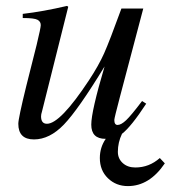

<svg xmlns="http://www.w3.org/2000/svg" viewBox="-20 -461 578 650"><path d="M338 9H337Q289 9 289 -39Q289 -84 334 -236Q245 -90 196.5 -39.5Q148 11 95 11Q42 11 42 -42Q42 -60 69 -170L104 -309Q118 -367 118 -376Q118 -388 107 -394Q96 -400 57 -400V-414Q126 -422 207 -441L211 -438L122 -83Q119 -74 119 -67Q119 -42 139 -42Q184 -42 281 -189Q314 -239 332.5 -280.5Q351 -322 391 -432H465L386 -133Q367 -61 367 -55Q367 -38 378 -38Q390 -38 407 -54Q424 -70 461 -119L475 -110Q424 -32 393 -8Q379 21 379 53Q379 76 395.5 91Q412 106 438 106Q485 106 521 74L538 92Q486 169 413 169Q373 169 345.5 142.5Q318 116 318 74Q318 38 338 9Z"/></svg>

Font: STIX MathJax Latin
Style: Italic
Weight: 400
Italic angle: -16.33°
Designer: MicroPress Inc., with final additions and corrections provided by Coen Hoffman, Elsevier (retired)
Version: Version 1.1.1